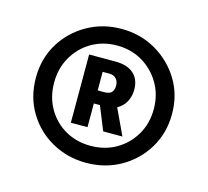

<svg xmlns="http://www.w3.org/2000/svg" viewBox="-70 -801 627 579"><g transform="rotate(15 243.0 -512.0)"><path d="M243 -303Q185 -303 136.5 -330Q88 -357 59.5 -404.5Q31 -452 31 -512Q31 -572 59.5 -619Q88 -666 136.5 -693.5Q185 -721 243 -721Q302 -721 350 -693.5Q398 -666 427 -619Q456 -572 456 -512Q456 -452 427 -404.5Q398 -357 350 -330Q302 -303 243 -303ZM243 -356Q287 -356 322 -376Q357 -396 378 -431.5Q399 -467 399 -512Q399 -557 378 -592.5Q357 -628 322 -648.5Q287 -669 243 -669Q199 -669 164 -648.5Q129 -628 108.5 -592.5Q88 -557 88 -512Q88 -467 108.5 -431.5Q129 -396 164 -376Q199 -356 243 -356ZM168 -621H251Q287 -621 307 -603.5Q327 -586 327 -553Q327 -533 318 -516Q309 -499 291 -489L329 -408H269L239 -482H220V-408H168ZM241 -523Q258 -523 264.5 -530.5Q271 -538 271 -551Q271 -564 263.5 -572.5Q256 -581 242 -581H221V-523Z"/></g></svg>

Font: Synthetic
Style: Regular
Weight: 400
Designer: Santiago Orozco
Foundry: Typemade
Version: Version 2.000; ttfautohint (v1.8.4.7-5d5b)